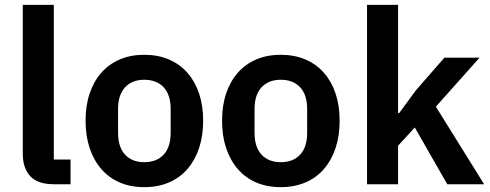

<svg xmlns="http://www.w3.org/2000/svg" viewBox="-20 -760 2022 792"><path d="M202 0Q136 0 105 -33Q74 -66 74 -126V-740H202V-102H271V0Z M575 12Q519 12 474.5 -7Q430 -26 398.5 -62Q367 -98 350 -148.5Q333 -199 333 -262Q333 -325 350 -375Q367 -425 398.5 -460.5Q430 -496 474.5 -515Q519 -534 575 -534Q631 -534 676 -515Q721 -496 752.5 -460.5Q784 -425 801 -375Q818 -325 818 -262Q818 -199 801 -148.5Q784 -98 752.5 -62Q721 -26 676 -7Q631 12 575 12ZM575 -91Q626 -91 655 -122Q684 -153 684 -213V-310Q684 -369 655 -400Q626 -431 575 -431Q525 -431 496 -400Q467 -369 467 -310V-213Q467 -153 496 -122Q525 -91 575 -91Z M1138 12Q1082 12 1037.5 -7Q993 -26 961.5 -62Q930 -98 913 -148.5Q896 -199 896 -262Q896 -325 913 -375Q930 -425 961.5 -460.5Q993 -496 1037.5 -515Q1082 -534 1138 -534Q1194 -534 1239 -515Q1284 -496 1315.5 -460.5Q1347 -425 1364 -375Q1381 -325 1381 -262Q1381 -199 1364 -148.5Q1347 -98 1315.5 -62Q1284 -26 1239 -7Q1194 12 1138 12ZM1138 -91Q1189 -91 1218 -122Q1247 -153 1247 -213V-310Q1247 -369 1218 -400Q1189 -431 1138 -431Q1088 -431 1059 -400Q1030 -369 1030 -310V-213Q1030 -153 1059 -122Q1088 -91 1138 -91Z M1494 -740H1622V-294H1627L1696 -388L1813 -522H1958L1778 -320L1977 0H1825L1691 -234L1622 -159V0H1494Z"/></svg>

Font: IBM Plex Sans Thai SemiBold
Style: Regular
Weight: 600
Designer: Mike Abbink, Paul van der Laan, Pieter van Rosmalen, Ben Mitchell, Mark Frömberg
Foundry: Bold Monday
Version: Version 1.1